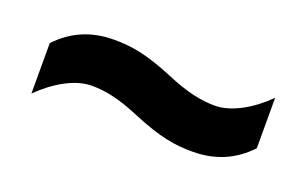

<svg xmlns="http://www.w3.org/2000/svg" viewBox="-37 -620 646 404"><g transform="rotate(20 286.0 -418.5)"><path d="M268 -367C331 -341 364 -336 403 -336C454 -336 495 -354 528 -389V-502C495 -469 452 -443 414 -443C385 -443 352 -449 303 -470C240 -496 207 -501 168 -501C117 -501 76 -483 43 -448V-335C76 -368 119 -394 157 -394C187 -394 219 -388 268 -367Z"/></g></svg>

Font: Noto Sans Telugu UI
Style: Bold
Weight: 700
Designer: Jelle Bosma - Monotype Design Team
Foundry: Monotype Imaging Inc.
Version: Version 2.005